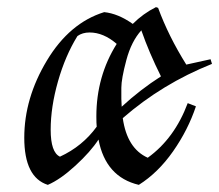

<svg xmlns="http://www.w3.org/2000/svg" viewBox="-20 -503 614 538"><path d="M272 -469Q311 -465 352 -436Q381 -465 417 -483L423 -481Q452 -402 502 -322L570 -337L574 -324Q434 -268 324 -172Q336 -87 394 -61Q469 -115 506 -214L529 -205Q507 -139 465 -79Q423 -19 369 15Q276 -7 256 -112Q234 -78 191.5 -39Q149 0 114 15Q48 -6 48 -117Q48 -228 111.5 -333.5Q175 -439 272 -469ZM250 -177Q250 -289 307 -380Q270 -412 231 -412Q211 -412 197 -402Q163 -347 142.5 -275Q122 -203 122 -139.5Q122 -76 148 -64Q211 -93 251 -148Q250 -157 250 -177ZM376 -418Q348 -387 334 -334.5Q320 -282 320 -257Q320 -232 320 -226L321 -204Q373 -252 431 -289Q398 -355 376 -418Z"/></svg>

Font: Almendra
Style: Italic
Weight: 400
Italic angle: -12°
Designer: Ana Sanfelippo
Foundry: Ana Sanfelippo
Version: Version 1.004